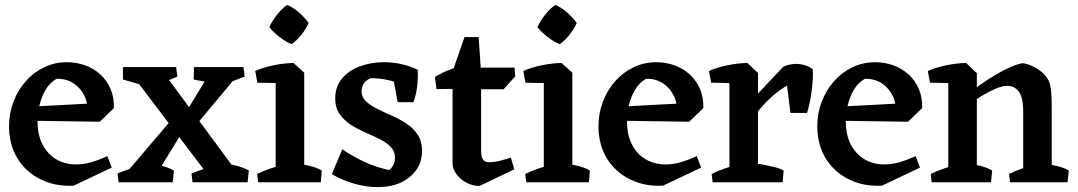

<svg xmlns="http://www.w3.org/2000/svg" viewBox="-20 -747 4419 787"><path d="M282 14Q221 17 172 -1Q123 -19 88 -52.5Q53 -86 35 -131Q17 -176 17 -229Q17 -282 35 -329.5Q53 -377 85 -413.5Q117 -450 160.5 -471Q204 -492 255 -492Q293 -492 328 -479.5Q363 -467 390 -443Q417 -419 432.5 -384Q448 -349 447 -304L338 -276Q343 -317 327.5 -351Q312 -385 282 -405Q252 -425 212 -424Q184 -408 167 -379Q150 -350 142 -316Q134 -282 134 -250Q134 -193 155 -153.5Q176 -114 211.5 -93.5Q247 -73 292 -73Q323 -73 354 -82Q385 -91 420 -107L438 -60ZM389 -248 113 -252 109 -310 412 -326 447 -304Z M855 0 521 -441 634 -472 982 0ZM481 0 491 -31 682 -255 724 -200 601 0ZM774 -223 736 -277 855 -472H945L940 -422ZM618 -383 484 -421V-472H649ZM613 -400 599 -472H702L707 -433Q685 -423 659 -414Q633 -405 613 -400ZM892 -398 774 -421 775 -472H938ZM889 -400 874 -472H978L983 -433Q960 -424 937 -415.5Q914 -407 889 -400ZM466 0 462 -36Q483 -45 514.5 -55.5Q546 -66 568 -72L556 0ZM570 0 587 -79Q614 -75 643 -67.5Q672 -60 693 -48L688 0ZM769 0 765 -36Q787 -45 818 -55.5Q849 -66 872 -72L897 0ZM877 0 894 -79Q921 -75 950 -67.5Q979 -60 1000 -48L995 0Z M1110 0V-447L1183 -489L1227 -449V0ZM1038 0 1034 -34Q1056 -45 1087.5 -56Q1119 -67 1141 -72L1128 0ZM1180 0 1189 -79Q1217 -75 1248 -67.5Q1279 -60 1299 -48L1295 0ZM1035 -408 1026 -456Q1060 -471 1102 -479.5Q1144 -488 1183 -489L1191 -449L1136 -406ZM1175 -566Q1151 -576 1125 -596Q1099 -616 1084 -636Q1097 -664 1117 -688.5Q1137 -713 1157 -727Q1183 -716 1207 -694.5Q1231 -673 1245 -653Q1235 -629 1215.5 -604.5Q1196 -580 1175 -566Z M1527 20Q1485 20 1437.5 7.5Q1390 -5 1340 -33L1383 -135Q1422 -108 1472 -84.5Q1522 -61 1575 -50Q1587 -59 1593 -72.5Q1599 -86 1599 -101Q1599 -127 1581.5 -145Q1564 -163 1536 -177Q1508 -191 1476.5 -204.5Q1445 -218 1417.5 -236Q1390 -254 1372 -280Q1354 -306 1354 -344Q1354 -391 1381.5 -424.5Q1409 -458 1455 -475Q1501 -492 1555 -492Q1591 -492 1626.5 -484Q1662 -476 1692 -461L1659 -378Q1626 -405 1580.5 -416.5Q1535 -428 1497 -426Q1476 -415 1469 -401Q1462 -387 1462 -374Q1462 -349 1480 -332Q1498 -315 1526 -301Q1554 -287 1586 -273Q1618 -259 1646 -240.5Q1674 -222 1692 -195Q1710 -168 1710 -128Q1710 -64 1660 -22Q1610 20 1527 20ZM1610 -328 1586 -459 1692 -461Q1694 -428 1690 -394Q1686 -360 1675 -328Z M1946 15Q1921 16 1895.5 3.5Q1870 -9 1852.5 -31Q1835 -53 1835 -77V-454L1884 -595H1942L1952 -446V-133Q1952 -105 1959.5 -93.5Q1967 -82 1986 -82Q2005 -82 2029 -88Q2053 -94 2074 -101L2088 -53ZM1769 -382 1763 -432Q1795 -451 1829 -463.5Q1863 -476 1897 -487L1922 -440L1888 -383ZM1887 -381V-470H2089L2092 -434L2044 -381Z M2209 0V-447L2282 -489L2326 -449V0ZM2137 0 2133 -34Q2155 -45 2186.5 -56Q2218 -67 2240 -72L2227 0ZM2279 0 2288 -79Q2316 -75 2347 -67.5Q2378 -60 2398 -48L2394 0ZM2134 -408 2125 -456Q2159 -471 2201 -479.5Q2243 -488 2282 -489L2290 -449L2235 -406ZM2274 -566Q2250 -576 2224 -596Q2198 -616 2183 -636Q2196 -664 2216 -688.5Q2236 -713 2256 -727Q2282 -716 2306 -694.5Q2330 -673 2344 -653Q2334 -629 2314.5 -604.5Q2295 -580 2274 -566Z M2698 14Q2637 17 2588 -1Q2539 -19 2504 -52.5Q2469 -86 2451 -131Q2433 -176 2433 -229Q2433 -282 2451 -329.5Q2469 -377 2501 -413.5Q2533 -450 2576.5 -471Q2620 -492 2671 -492Q2709 -492 2744 -479.5Q2779 -467 2806 -443Q2833 -419 2848.5 -384Q2864 -349 2863 -304L2754 -276Q2759 -317 2743.5 -351Q2728 -385 2698 -405Q2668 -425 2628 -424Q2600 -408 2583 -379Q2566 -350 2558 -316Q2550 -282 2550 -250Q2550 -193 2571 -153.5Q2592 -114 2627.5 -93.5Q2663 -73 2708 -73Q2739 -73 2770 -82Q2801 -91 2836 -107L2854 -60ZM2805 -248 2529 -252 2525 -310 2828 -326 2863 -304Z M2970 0V-447L3043 -489L3087 -448V0ZM3050 -234 3029 -302 3191 -474Q3225 -488 3256 -484.5Q3287 -481 3311 -464Q3313 -445 3311.5 -422Q3310 -399 3307 -375Q3304 -351 3299 -327.5Q3294 -304 3288 -284H3220L3206 -396Q3181 -382 3153.5 -359Q3126 -336 3099 -305Q3072 -274 3050 -234ZM2895 -408 2886 -456Q2920 -471 2962 -479.5Q3004 -488 3043 -489L3051 -449L2996 -406ZM2901 0 2897 -34Q2918 -45 2949.5 -56Q2981 -67 3003 -72L2991 0ZM3061 0 3070 -77Q3088 -76 3111.5 -71.5Q3135 -67 3157 -61.5Q3179 -56 3192 -48L3188 0Z M3595 14Q3534 17 3485 -1Q3436 -19 3401 -52.5Q3366 -86 3348 -131Q3330 -176 3330 -229Q3330 -282 3348 -329.5Q3366 -377 3398 -413.5Q3430 -450 3473.5 -471Q3517 -492 3568 -492Q3606 -492 3641 -479.5Q3676 -467 3703 -443Q3730 -419 3745.5 -384Q3761 -349 3760 -304L3651 -276Q3656 -317 3640.5 -351Q3625 -385 3595 -405Q3565 -425 3525 -424Q3497 -408 3480 -379Q3463 -350 3455 -316Q3447 -282 3447 -250Q3447 -193 3468 -153.5Q3489 -114 3524.5 -93.5Q3560 -73 3605 -73Q3636 -73 3667 -82Q3698 -91 3733 -107L3751 -60ZM3702 -248 3426 -252 3422 -310 3725 -326 3760 -304Z M3867 0V-447L3940 -489L3984 -447V0ZM4174 0V-292Q4174 -348 4155.5 -372Q4137 -396 4108 -395Q4088 -395 4061 -383.5Q4034 -372 4006 -355Q3978 -338 3954 -320L3940 -356Q3985 -392 4029 -420.5Q4073 -449 4110 -466.5Q4147 -484 4171 -488Q4190 -486 4210.5 -476.5Q4231 -467 4249 -452.5Q4267 -438 4277 -419Q4282 -410 4285 -396Q4288 -382 4289.5 -359Q4291 -336 4291 -299V0ZM3792 -408 3783 -456Q3817 -471 3859 -479.5Q3901 -488 3940 -489L3948 -449L3893 -406ZM3799 0 3795 -34Q3817 -45 3848.5 -56Q3880 -67 3902 -72L3889 0ZM3932 0 3941 -79Q3968 -75 3997 -67.5Q4026 -60 4047 -48L4042 0ZM4120 0 4116 -34Q4138 -45 4169.5 -56Q4201 -67 4223 -72L4210 0ZM4239 0 4248 -79Q4276 -75 4308.5 -67.5Q4341 -60 4361 -48L4356 0Z"/></svg>

Font: Eczar Medium
Style: Regular
Weight: 500
Designer: Vaibhav Singh
Foundry: Rosetta Type Foundry
Version: Version 2.000